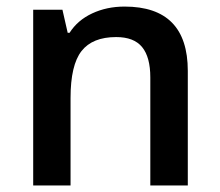

<svg xmlns="http://www.w3.org/2000/svg" viewBox="-20 -570 675 590"><path d="M557.1 0H441.9V-332Q441.9 -394.5 416.7 -425.3Q391.6 -456.1 336.9 -456.1Q264.2 -456.1 230.5 -413.1Q196.8 -370.1 196.8 -269V0H82V-540H171.9L188 -469.2H193.8Q218.3 -507.8 263.2 -528.8Q308.1 -549.8 362.8 -549.8Q557.1 -549.8 557.1 -352.1Z"/></svg>

Font: f42954597008400   
Style: Regular
Weight: 600
Foundry: Ascender Corporation
Version: Version 1.10